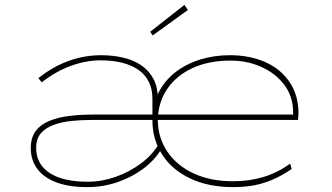

<svg xmlns="http://www.w3.org/2000/svg" viewBox="-20 -756 1361 786"><path d="M338 10Q262 10 210.5 -9.5Q159 -29 132.5 -65Q106 -101 106 -149Q106 -193 126.5 -220Q147 -247 183 -261.5Q219 -276 265 -281.5Q311 -287 361 -287H1190L1180 -272V-295Q1180 -361 1144 -408.5Q1108 -456 1050 -482Q992 -508 924 -508Q834 -508 767.5 -477Q701 -446 664 -391Q627 -336 626 -263Q627 -191 666 -134Q705 -77 774 -45.5Q843 -14 933 -14Q1001 -14 1058.5 -31.5Q1116 -49 1168 -86L1174 -64Q1134 -37 1097 -21Q1060 -5 1021 2.5Q982 10 934 10Q833 10 758.5 -25.5Q684 -61 644 -123Q604 -185 604 -263Q604 -327 628.5 -376Q653 -425 697 -459.5Q741 -494 798.5 -512Q856 -530 921 -530Q1002 -530 1065.5 -502Q1129 -474 1165.5 -420Q1202 -366 1202 -291L1200 -265H355Q314 -265 274 -261Q234 -257 200.5 -245Q167 -233 147.5 -210.5Q128 -188 128 -150Q128 -106 153 -75Q178 -44 225 -28Q272 -12 339 -12Q396 -12 452 -31.5Q508 -51 554.5 -85Q601 -119 628 -163L640 -145Q613 -100 566 -65Q519 -30 460 -10Q401 10 338 10ZM604 -276V-351Q604 -391 589.5 -420.5Q575 -450 547.5 -469.5Q520 -489 480.5 -499Q441 -509 393 -509Q331 -509 269 -486Q207 -463 151 -419L137 -436Q177 -468 218.5 -488.5Q260 -509 303.5 -519.5Q347 -530 394 -530Q442 -530 484.5 -520Q527 -510 558.5 -488.5Q590 -467 608 -433.5Q626 -400 626 -351V-276ZM605 -611 595 -626 735 -736 749 -715Z"/></svg>

Font: Lexend Tera Thin
Style: Regular
Weight: 250
Version: Version 1.007